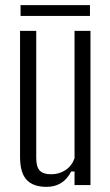

<svg xmlns="http://www.w3.org/2000/svg" viewBox="-20 -720 428 747"><path d="M161 7Q109 7 83.5 -20.5Q58 -48 58 -110V-600H121V-105Q121 -71 134.5 -56.5Q148 -42 179 -42Q210 -42 234.5 -58Q259 -74 270 -104V-600H332V0H270V-53H257Q241 -22 217 -7.5Q193 7 161 7ZM60 -658V-700H330V-658Z"/></svg>

Font: Big Shoulders Text Light
Style: Regular
Weight: 300
Designer: Patric King
Foundry: XO Type Co
Version: Version 1.000; ttfautohint (v1.8.2)